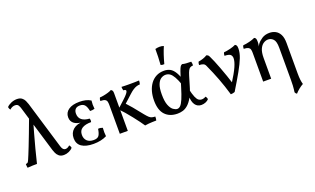

<svg xmlns="http://www.w3.org/2000/svg" viewBox="-96 -1254 3330 2030"><g transform="rotate(-20 1569.5 -239.5)"><path d="M428 9Q393 9 373 -8Q353 -25 343.5 -47Q334 -69 330 -82L170 -614Q166 -627 156 -644.5Q146 -662 118 -662Q104 -662 88.5 -656Q73 -650 59 -636Q52 -644 48.5 -653Q45 -662 44 -669Q61 -689 93.5 -703Q126 -717 159 -717Q194 -717 214 -702Q234 -687 244 -665.5Q254 -644 260 -625L420 -93Q422 -87 426.5 -75.5Q431 -64 440.5 -54.5Q450 -45 465 -45Q475 -45 487 -50Q499 -55 513 -68Q527 -52 528 -35Q512 -16 484 -3.5Q456 9 428 9ZM19 4Q17 -4 16 -16.5Q15 -29 15 -39Q32 -41 38 -47Q44 -53 54 -76Q61 -92 73 -121Q85 -150 105 -200.5Q125 -251 154.5 -328.5Q184 -406 226 -519L261 -500Q231 -396 208 -314Q185 -232 165.5 -157.5Q146 -83 126 0Q105 0 78 0.5Q51 1 19 4Z M763 6Q677 6 630 -26Q583 -58 583 -122Q583 -183 625.5 -219Q668 -255 746 -255V-250Q679 -250 641.5 -275.5Q604 -301 604 -350Q604 -403 648 -433.5Q692 -464 771 -464Q807 -464 838.5 -457Q870 -450 897 -433Q894 -410 894 -387Q894 -364 897 -340Q884 -336 871 -334.5Q858 -333 845 -334Q835 -384 816.5 -405Q798 -426 763 -426Q728 -426 711.5 -408Q695 -390 695 -358Q695 -312 726 -287.5Q757 -263 813 -260Q817 -253 817.5 -241Q818 -229 815 -220Q750 -220 713.5 -197.5Q677 -175 677 -125Q677 -83 703 -57.5Q729 -32 777 -32Q821 -32 837 -55.5Q853 -79 860 -128Q873 -130 886 -128Q899 -126 911 -121Q909 -95 909 -72Q909 -49 912 -26Q881 -10 843 -2Q805 6 763 6Z M1442 -460Q1442 -450 1440.5 -438.5Q1439 -427 1435 -418Q1416 -418 1397.5 -412Q1379 -406 1358.5 -393Q1338 -380 1313 -357L1203 -257L1208 -297Q1243 -260 1280 -216Q1317 -172 1369 -106Q1392 -78 1406.5 -65Q1421 -52 1435.5 -48Q1450 -44 1473 -43Q1473 -29 1472 -18.5Q1471 -8 1468 0Q1444 0 1423 1Q1402 2 1382 3.5Q1362 5 1340 9Q1327 -12 1302.5 -44.5Q1278 -77 1248.5 -115Q1219 -153 1188.5 -188Q1158 -223 1133 -248L1215 -323Q1249 -354 1264 -373.5Q1279 -393 1279 -403Q1279 -411 1271.5 -415Q1264 -419 1250 -419Q1247 -429 1245.5 -439Q1244 -449 1244 -460Q1266 -459 1284.5 -458.5Q1303 -458 1319 -458Q1335 -458 1348 -458Q1365 -458 1390 -458.5Q1415 -459 1442 -460ZM1148 -295V0H1058V-295ZM1126 -467Q1135 -464 1141.5 -455Q1148 -446 1148 -427V-288H1058V-325Q1058 -349 1053.5 -364.5Q1049 -380 1033 -388Q1017 -396 983 -396Q983 -407 985 -416Q987 -425 992 -433Q1007 -433 1034.5 -438Q1062 -443 1088 -451Q1114 -459 1126 -467Z M1707 9Q1619 9 1568.5 -44Q1518 -97 1518 -206Q1518 -260 1531 -307Q1544 -354 1570 -390Q1596 -426 1634.5 -446.5Q1673 -467 1724 -467Q1761 -467 1791 -451.5Q1821 -436 1846 -394Q1871 -352 1893 -271L1854 -265Q1834 -321 1814.5 -355.5Q1795 -390 1773.5 -405.5Q1752 -421 1724 -421Q1699 -421 1674 -405.5Q1649 -390 1633 -350.5Q1617 -311 1617 -238Q1617 -160 1634.5 -116.5Q1652 -73 1676.5 -56Q1701 -39 1720 -39Q1740 -39 1757 -56.5Q1774 -74 1793 -118Q1812 -162 1836 -242Q1860 -320 1874 -364.5Q1888 -409 1897 -429.5Q1906 -450 1913 -457Q1920 -464 1930 -467Q1945 -462 1971.5 -460Q1998 -458 2028 -458Q2031 -450 2032 -439.5Q2033 -429 2033 -415Q2013 -413 2000.5 -406.5Q1988 -400 1978 -381.5Q1968 -363 1957 -327Q1946 -291 1928 -230Q1906 -152 1879.5 -105Q1853 -58 1824.5 -33Q1796 -8 1766.5 0.5Q1737 9 1707 9ZM1974 9Q1930 9 1905 -26.5Q1880 -62 1880 -130L1905 -195Q1919 -133 1933 -100.5Q1947 -68 1962.5 -56.5Q1978 -45 1996 -45Q2021 -45 2044 -59Q2057 -44 2059 -26Q2046 -10 2022.5 -0.5Q1999 9 1974 9ZM1752 -531Q1739 -530 1730 -531Q1721 -532 1712 -536Q1716 -583 1717 -628Q1718 -673 1718 -714Q1730 -717 1742 -719Q1754 -721 1766 -721Q1792 -721 1813 -713Q1795 -671 1780.5 -627.5Q1766 -584 1752 -531Z M2304 9Q2289 -42 2273.5 -88.5Q2258 -135 2241 -180Q2224 -225 2205 -270Q2186 -315 2164 -363Q2156 -381 2139.5 -388Q2123 -395 2094 -396Q2094 -407 2096 -416Q2098 -425 2103 -433Q2126 -435 2155 -445Q2184 -455 2201 -467Q2215 -462 2220.5 -457Q2226 -452 2233 -437Q2244 -415 2260.5 -376Q2277 -337 2295 -288.5Q2313 -240 2331.5 -187.5Q2350 -135 2365 -86H2346Q2411 -188 2436.5 -246Q2462 -304 2462 -340Q2462 -363 2447.5 -379Q2433 -395 2380 -396Q2380 -407 2382 -416Q2384 -425 2389 -433Q2420 -435 2460 -445Q2500 -455 2523 -467Q2533 -463 2539 -453.5Q2545 -444 2545 -418Q2545 -372 2523.5 -316.5Q2502 -261 2459 -184.5Q2416 -108 2350 0Q2341 4 2328.5 6.5Q2316 9 2304 9Z M2964 242Q2957 239 2951.5 232.5Q2946 226 2944 220Q2946 205 2948 188Q2950 171 2951.5 146.5Q2953 122 2953 85V-279Q2953 -350 2928.5 -375.5Q2904 -401 2871 -401Q2844 -401 2818.5 -384.5Q2793 -368 2777 -331.5Q2761 -295 2761 -234V0H2671V-325Q2671 -349 2666 -364Q2661 -379 2645 -387Q2629 -395 2596 -396Q2596 -407 2598 -416Q2600 -425 2605 -433Q2636 -435 2676 -445Q2716 -455 2739 -467Q2750 -463 2755.5 -453Q2761 -443 2761 -419Q2761 -411 2760 -396Q2759 -381 2754 -364Q2757 -369 2760 -375.5Q2763 -382 2769 -390Q2788 -416 2823 -439Q2858 -462 2908 -462Q2944 -462 2974.5 -446.5Q3005 -431 3024 -395.5Q3043 -360 3043 -299V40Q3043 84 3046.5 114Q3050 144 3057 167Q3034 179 3007.5 200.5Q2981 222 2964 242Z"/></g></svg>

Font: Vollkorn
Style: Regular
Weight: 400
Designer: Friedrich Althausen
Foundry: Friedrich Althausen
Version: Version 5.001